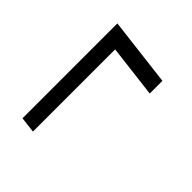

<svg xmlns="http://www.w3.org/2000/svg" viewBox="-27 -550 669 669"><g transform="rotate(-45 307.0 -216.0)"><path d="M71 -341.5H538.5L508 -89H445.5L469 -283H64Z"/></g></svg>

Font: Merriweather 48pt Light
Style: Italic
Weight: 300
Italic angle: -7.8°
Version: Version 2.101